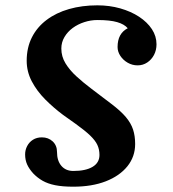

<svg xmlns="http://www.w3.org/2000/svg" viewBox="-20 -581 647 720"><path d="M74.2 -2Q74.2 -18.6 81.8 -33.2Q89.4 -47.9 103.5 -56.9Q117.7 -65.9 137.2 -65.9Q161.1 -65.9 177.5 -50.8Q193.8 -35.6 193.8 -11.2Q193.8 22 210.2 41Q226.6 60.1 254.9 60.1Q301.3 60.1 327.1 44.7Q353 29.3 353 0Q353 -20.5 345.2 -37.4Q337.4 -54.2 318.1 -72.8Q298.8 -91.3 264.2 -116.2L216.8 -149.9Q180.7 -176.8 149.4 -208.3Q118.2 -239.7 99.1 -276.1Q80.1 -312.5 80.1 -353Q80.1 -402.3 99.6 -440.9Q119.1 -479.5 154.8 -506.3Q190.4 -533.2 239 -547.1Q287.6 -561 345.2 -561Q390.6 -561 430.9 -549.6Q471.2 -538.1 501.7 -518.1Q532.2 -498 549.6 -471.7Q566.9 -445.3 566.9 -415Q566.9 -393.1 557.6 -375.2Q548.3 -357.4 532.2 -346.7Q516.1 -335.9 496.1 -335.9Q476.1 -335.9 459 -345.7Q441.9 -355.5 431.4 -371.3Q420.9 -387.2 420.9 -404.8Q420.9 -455.6 459 -475.1Q446.3 -490.2 419.4 -498Q392.6 -505.9 345.2 -505.9Q320.3 -505.9 296.1 -498Q272 -490.2 252.7 -476.1Q233.4 -461.9 221.7 -442.1Q210 -422.4 210 -398.9Q210 -369.1 225.6 -343.5Q241.2 -317.9 266.6 -294.7Q292 -271.5 321.8 -249L397 -191.9Q432.6 -165 451.9 -142.1Q471.2 -119.1 479 -95.2Q486.8 -71.3 486.8 -41Q486.8 6.3 457.8 42.5Q428.7 78.6 376.7 98.9Q324.7 119.1 254.9 119.1Q214.4 119.1 186.8 113.5Q159.2 107.9 139.9 96.9Q120.6 85.9 105 69.8Q89.4 52.7 81.8 35.9Q74.2 19 74.2 -2Z"/></svg>

Font: BIZ UDPMincho
Style: Bold
Weight: 700
Designer: TypeBank Co., Ltd.
Foundry: Morisawa Inc.
Version: Version 1.06